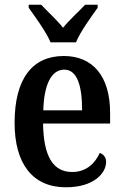

<svg xmlns="http://www.w3.org/2000/svg" viewBox="-20 -786 526 816"><path d="M195 -606H303C321 -651 368 -715 395 -753V-766H342C316 -738 274 -701 248 -668C222 -701 181 -738 155 -766H102V-753C129 -715 176 -651 195 -606ZM260 10C380 10 431 -51 431 -98C431 -118 419 -131 404 -136C384 -92 347 -55 287 -55C207 -55 165 -119 163 -261H448V-306C448 -464 373 -548 251 -548C118 -548 42 -452 42 -264C42 -91 118 10 260 10ZM329 -317H164C167 -428 199 -490 253 -490C308 -490 329 -422 329 -317Z"/></svg>

Font: Noto Serif Sinhala Condensed SemiBold
Style: Regular
Weight: 600
Width: 3
Designer: Jelle Bosma - Monotype Design Team
Foundry: Monotype Imaging Inc.
Version: Version 2.007